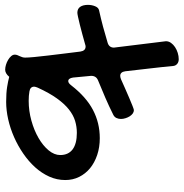

<svg xmlns="http://www.w3.org/2000/svg" viewBox="-4 -430 728 761"><g transform="rotate(-90 360.5 -50.0)"><path d="M458 82Q455.1 62 439.9 62Q434.6 62 426.8 64.9Q411.6 71.8 391.6 80.6Q371.6 89.4 353 97.4Q334.5 105.5 320.6 110.8Q306.6 116.2 304.2 116.2Q296.9 116.2 290.5 111.6Q284.2 106.9 279.5 99.6Q274.9 92.3 272 83Q269 73.7 269 64.9Q269 55.2 272.9 46.9Q276.9 38.6 286.1 34.2Q319.3 17.6 353.3 2.9Q387.2 -11.7 421.9 -25.9Q439.9 -33.2 439.9 -53.2L433.1 -125Q430.2 -144 418.9 -144Q411.1 -144 401.9 -131.8Q356.4 -73.2 304.9 -46.1Q253.4 -19 192.9 -19Q156.7 -19 126.2 -29.3Q95.7 -39.6 73.7 -57.6Q51.8 -75.7 39.3 -100.8Q26.9 -126 26.9 -155.8Q26.9 -189 40.5 -219.2Q54.2 -249.5 77.6 -275.4Q101.1 -301.3 132.1 -322.5Q163.1 -343.8 197.5 -358.9Q231.9 -374 267.8 -382.1Q303.7 -390.1 336.9 -390.1Q372.1 -390.1 396.2 -386.2Q420.4 -382.3 436 -377.9Q442.9 -386.2 450 -390.1Q457 -394 463.9 -394Q473.1 -394 483.6 -390.9Q494.1 -387.7 503.2 -382.3Q512.2 -377 518.1 -370.1Q523.9 -363.3 523.9 -356Q523.9 -350.6 522 -345.7Q520 -340.8 517.8 -336.2Q515.6 -331.5 513.9 -326.2Q512.2 -320.8 512.2 -314.9Q512.2 -303.2 514.4 -279.3Q516.6 -255.4 520.3 -224.9Q523.9 -194.3 528.1 -160.6Q532.2 -127 536.1 -96.2Q539.1 -75.2 556.2 -75.2Q557.6 -75.2 560.1 -75.7Q562.5 -76.2 564.9 -77.1Q584 -82.5 604.5 -88.1Q625 -93.8 642.8 -98.1Q660.6 -102.5 673.3 -105.2Q686 -107.9 689.9 -107.9Q705.6 -107.9 713.4 -96.7Q721.2 -85.4 721.2 -65.9Q721.2 -50.8 715.8 -37.6Q710.4 -24.4 700.2 -22Q666.5 -14.6 634.8 -6.1Q603 2.4 570.8 12.2Q551.8 18.1 551.8 37.1L577.1 243.2Q577.1 253.9 570.6 263.2Q564 272.5 553.7 279.3Q543.5 286.1 530.8 290Q518.1 293.9 505.9 293.9Q494.6 293.9 487.3 287.8Q480 281.7 479 272Q474.6 224.6 469 177.7Q463.4 130.9 458 82ZM213.9 -109.9Q238.3 -109.9 261.5 -116.9Q284.7 -124 306.9 -141.6Q329.1 -159.2 350.6 -189.2Q372.1 -219.2 393.1 -265.1Q394.5 -269 395.8 -272.5Q397 -275.9 397 -278.8Q397 -294.9 377.9 -297.9Q361.8 -300.8 340.8 -300.8Q300.8 -300.8 262.2 -290Q223.6 -279.3 193.4 -261.7Q163.1 -244.1 144.5 -221.7Q126 -199.2 126 -175.8Q126 -143.6 148.4 -126.7Q170.9 -109.9 213.9 -109.9Z"/></g></svg>

Font: Gochi Hand
Style: Regular
Weight: 400
Designer: Juan Pablo del Peral
Foundry: Juan Pablo del Peral
Version: Version 1.001